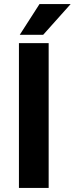

<svg xmlns="http://www.w3.org/2000/svg" viewBox="-20 -923 367 943"><path d="M219 0V-711H73V0ZM174 -903 77 -752H192L327 -903Z"/></svg>

Font: Asimov
Style: Regular
Weight: 500
Designer: Google
Version: Version 2.000980; 2014